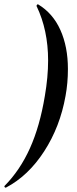

<svg xmlns="http://www.w3.org/2000/svg" viewBox="-49 -745 356 882"><path d="M263 -428Q263 -363 252 -304Q227 -163 154 -50Q81 63 -22 117H-23Q-26 117 -28 114Q-30 111 -28 109Q43 37 88.5 -64Q134 -165 157 -304Q172 -391 172 -467Q172 -607 119 -717V-718Q119 -721 121.5 -723.5Q124 -726 126 -725Q194 -684 228.5 -607Q263 -530 263 -428Z"/></svg>

Font: Cormorant Garamond SemiBold
Style: Italic
Weight: 600
Italic angle: -10°
Designer: Christian Thalmann (Catharsis Fonts)
Foundry: Catharsis Fonts
Version: Version 4.000